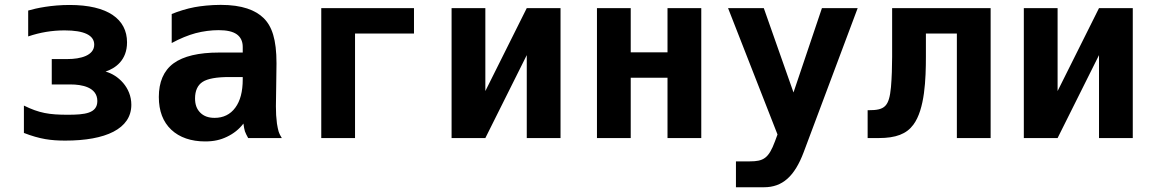

<svg xmlns="http://www.w3.org/2000/svg" viewBox="-20 -581 4856 808"><path d="M254.9 10.7C424.3 10.7 532.7 -38.6 532.7 -140.1C532.7 -213.4 476.6 -265.6 424.3 -279.8C465.3 -293.5 514.6 -327.1 514.6 -402.8C514.6 -500 434.1 -560.1 272.9 -560.1C197.3 -560.1 133.3 -546.9 98.6 -536.6V-427.7C148.9 -444.8 199.2 -453.1 252 -453.1C334.5 -453.1 376.5 -432.6 376.5 -393.1C376.5 -347.2 318.8 -332.5 264.6 -332.5H197.8V-225.6H277.3C322.8 -225.6 389.6 -214.8 389.6 -155.8C389.6 -104 337.4 -98.1 265.1 -98.1C187 -98.1 145 -105 80.6 -136.7V-21.5C147.9 4.4 193.8 10.7 254.9 10.7Z M843.3 14.2C879.9 14.2 907.7 7.8 935.1 -5.4C962.9 -18.6 986.3 -37.1 1004.4 -61C1005.9 -47.9 1008.8 -34.7 1010.7 -28.3C1013.2 -21.5 1018.6 -9.8 1024.4 0H1166C1161.1 -7.3 1155.3 -18.6 1152.3 -28.3C1150.4 -34.7 1147.5 -47.9 1145.5 -61C1144.5 -69.3 1143.1 -83.5 1142.1 -96.2C1141.6 -105 1141.1 -120.1 1141.1 -133.8C1141.1 -157.2 1143.6 -278.3 1143.6 -314.5C1143.6 -415.5 1124.5 -470.7 1088.9 -505.4C1055.2 -538.1 999.5 -560.5 908.7 -560.5C866.2 -560.5 825.2 -555.7 798.8 -550.8C766.6 -544.9 729.5 -533.2 702.6 -522V-399.9C737.3 -418.9 772.5 -433.1 803.2 -441.4C835 -449.7 869.1 -454.1 899.9 -454.1C933.6 -454.1 959.5 -448.7 976.6 -436.5C992.2 -425.3 1001.5 -407.7 1001.5 -383.8V-359.9H902.3C815.9 -359.9 752 -344.7 710.4 -314.5C668 -283.2 648.4 -234.9 648.4 -172.9C648.4 -113.8 666 -67.9 700.7 -35.2C735.4 -2.4 784.7 14.2 843.3 14.2ZM883.3 -85C856.9 -85 837.4 -92.3 822.8 -106.9C808.1 -121.6 800.8 -140.6 800.8 -167C800.8 -198.7 811.5 -222.7 832.5 -236.3C853.5 -250 891.1 -256.8 944.3 -256.8H1001.5V-247.1C1001.5 -195.8 991.2 -156.2 970.2 -127.9C949.2 -99.1 919.4 -85 883.3 -85Z M1332 0H1474.1V-439.9H1722.2V-546.9H1332Z M1880.4 0H2022.5L2196.8 -349.1V0H2338.9V-546.9H2196.8L2022.5 -197.8V-546.9H1880.4Z M2492.2 0H2634.3V-253.9H2789.1V0H2931.2V-546.9H2789.1V-360.8H2634.3V-546.9H2492.2Z M3077.1 207H3195.3C3272 207 3323.7 162.1 3362.3 59.1L3589.4 -546.9H3439L3319.3 -191.9L3194.3 -546.9H3043.9L3252 -15.1L3241.2 14.2C3214.8 85.4 3192.9 98.1 3135.3 98.1H3077.1Z M3631.3 0H3677.7C3750 0 3794.9 -17.1 3823.7 -56.2C3872.1 -121.1 3876.5 -248.5 3876.5 -343.8V-439.9H4006.8V0H4148.9V-546.9H3734.4V-341.8C3734.4 -303.2 3732.9 -252 3729.5 -214.4C3721.7 -132.8 3703.6 -117.2 3636.2 -117.2H3631.3Z M4288.6 0H4430.7L4605 -349.1V0H4747.1V-546.9H4605L4430.7 -197.8V-546.9H4288.6Z"/></svg>

Font: Hack
Style: Bold
Weight: 700
Monospace: yes
Designer: Christopher Simpkins
Foundry: Christopher Simpkins
Version: Version 2.010